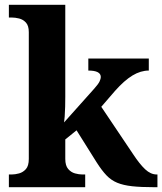

<svg xmlns="http://www.w3.org/2000/svg" viewBox="-20 -780 677 800"><path d="M17 0V-53H29Q43 -53 59.5 -57.5Q76 -62 88 -75.5Q100 -89 100 -118V-646Q100 -673 88 -686Q76 -699 59.5 -703Q43 -707 29 -707H17V-760H252V-377Q252 -359 251.5 -336Q251 -313 249.5 -294Q248 -275 247 -270L373 -411Q390 -430 395 -441Q400 -452 400 -459Q400 -486 348 -486V-536H600V-486Q566 -486 532 -465.5Q498 -445 459 -401L402 -335L535 -137Q562 -96 585 -74.5Q608 -53 633 -53H636V0H622Q567 0 530.5 -4Q494 -8 468.5 -18.5Q443 -29 423.5 -49.5Q404 -70 383 -103L299 -237L252 -199V-118Q252 -90 264 -76Q276 -62 292.5 -57.5Q309 -53 323 -53H335V0Z"/></svg>

Font: Noto Serif
Style: Bold
Weight: 700
Designer: Monotype Design Team
Foundry: Monotype Imaging Inc.
Version: Version 2.014